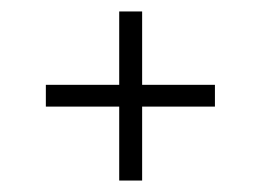

<svg xmlns="http://www.w3.org/2000/svg" viewBox="-20 -565 455 335"><path d="M188 -250V-379H60V-417H188V-545H228V-417H355V-379H228V-250Z"/></svg>

Font: Big Shoulders Stencil Text SC Thin
Style: Regular
Weight: 100
Designer: Patric King
Foundry: XO Type Co
Version: Version 2.001